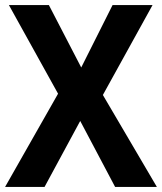

<svg xmlns="http://www.w3.org/2000/svg" viewBox="-20 -734 636 754"><path d="M596 0 384 -361 579 -714H422L299 -469L172 -714H15L208 -366L0 0H155L295 -259L432 0Z"/></svg>

Font: Noto Sans Arabic UI SmCn
Style: Bold
Weight: 700
Width: 4
Designer: Monotype Design Team, Nadine Chahine and Nizar Qandah
Foundry: Monotype Imaging Inc.
Version: Version 2.010